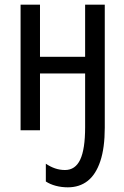

<svg xmlns="http://www.w3.org/2000/svg" viewBox="-20 -557 532 821"><path d="M428 -11Q428 75 409 132Q390 189 355 216.5Q320 244 270 244Q243 244 218.5 237.5Q194 231 176 219V143Q195 156 215.5 163Q236 170 258 170Q302 170 323 125.5Q344 81 344 -13V-243H151V0H68V-537H151V-314H344V-537H428Z"/></svg>

Font: Noto Sans Display Condensed
Style: Regular
Weight: 400
Width: 3
Designer: Monotype Design Team
Foundry: Monotype Imaging Inc.
Version: Version 2.003